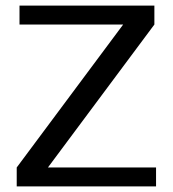

<svg xmlns="http://www.w3.org/2000/svg" viewBox="-20 -669 620 689"><path d="M40 0ZM40 -68 422 -581H50V-649H534V-581L152 -68H540V0H40Z"/></svg>

Font: Play
Style: Regular
Weight: 400
Designer: Jonas Hecksher (Cyrillic expansion: Cyreal)
Foundry: Jonas Hecksher, Playtype, e-types AS
Version: Version 2.101; ttfautohint (v1.5.65-e2d9)